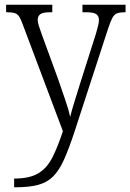

<svg xmlns="http://www.w3.org/2000/svg" viewBox="-20 -556 553 815"><path d="M40 202Q105 202 142 180Q179 158 202 113Q225 68 247 1L77 -451Q69 -474 61.5 -485.5Q54 -497 42 -500.5Q30 -504 9 -504H6V-536H202V-504H193Q163 -504 151.5 -496Q140 -488 140 -471Q140 -462 144.5 -447.5Q149 -433 158 -408L225 -225Q241 -179 256.5 -133.5Q272 -88 278 -60Q285 -89 295.5 -122.5Q306 -156 318 -195L387 -412Q392 -430 396 -445Q400 -460 400 -471Q400 -488 388.5 -496Q377 -504 346 -504H330V-536H513V-504H509Q489 -504 477 -499.5Q465 -495 457 -480Q449 -465 439 -435L297 1Q273 74 252 121Q231 168 205 193.5Q179 219 141 229Q103 239 45 239H40Z"/></svg>

Font: Noto Serif Ethiopic SemiCondensed Light
Style: Regular
Weight: 300
Width: 4
Designer: Monotype Design Team
Foundry: Monotype Imaging Inc.
Version: Version 2.102; ttfautohint (v1.8.4.7-5d5b)